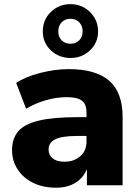

<svg xmlns="http://www.w3.org/2000/svg" viewBox="-20 -877 658 909"><path d="M37.1 -166Q37.1 -220.7 65.9 -254.9Q94.7 -289.1 162.6 -305.7Q230.5 -322.3 346.7 -322.3H389.6V-343.8Q389.6 -383.8 367.7 -400.4Q345.7 -417 295.9 -417Q248 -417 198.2 -402.8Q148.4 -388.7 103.5 -362.3L56.6 -484.4Q99.6 -513.7 170.4 -531.7Q241.2 -549.8 305.7 -549.8Q433.6 -549.8 497.1 -494.6Q560.5 -439.5 560.5 -322.3V0H391.6V-76.2Q374 -34.2 336.4 -11.2Q298.8 11.7 245.1 11.7Q183.6 11.7 136.2 -11.7Q88.9 -35.2 63 -75.7Q37.1 -116.2 37.1 -166ZM285.2 -111.3Q330.1 -111.3 359.9 -137.2Q389.6 -163.1 389.6 -207V-233.4H347.7Q272.5 -233.4 241.2 -217.3Q210 -201.2 210 -169.9Q210 -142.6 229.5 -127Q249 -111.3 285.2 -111.3ZM182.6 -728.5Q182.6 -783.2 220.7 -820.3Q258.8 -857.4 313.5 -857.4Q368.2 -857.4 406.2 -819.8Q444.3 -782.2 444.3 -728.5Q444.3 -674.8 406.2 -638.7Q368.2 -602.5 313.5 -602.5Q258.8 -602.5 220.7 -638.7Q182.6 -674.8 182.6 -728.5ZM313.5 -669.9Q338.9 -669.9 355 -686Q371.1 -702.1 371.1 -728.5Q371.1 -754.9 355 -771.5Q338.9 -788.1 313.5 -788.1Q288.1 -788.1 272 -771.5Q255.9 -754.9 255.9 -728.5Q255.9 -702.1 272 -686Q288.1 -669.9 313.5 -669.9Z"/></svg>

Font: Min Sans Black
Style: Regular
Weight: 900
Designer: Jinseong-Kim, NotoSansCJK, Nunito
Foundry: Jinseong-Kim
Version: Version 1.000